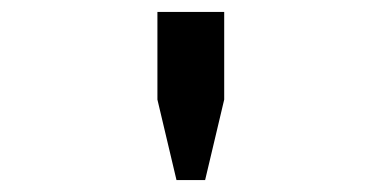

<svg xmlns="http://www.w3.org/2000/svg" viewBox="-20 -706 640 322"><path d="M276 -404 244 -539V-686H356V-539L324 -404Z"/></svg>

Font: Chivo Mono SemiBold
Style: Regular
Weight: 600
Monospace: yes
Designer: Hector Gatti
Foundry: Omnibus-Type
Version: Version 1.008